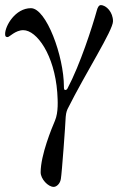

<svg xmlns="http://www.w3.org/2000/svg" viewBox="-27 -446 477 751"><path d="M237 -100C235 -96 232 -94 228 -94C223 -94 223 -102 223 -107C223 -226 154 -414 94 -414C33 -414 -7 -345 -7 -313C-7 -303 -4 -301 3 -301C10 -301 33 -328 64 -328C117 -328 186 -231 197 -84C199 -53 202 -7 188 26C176 54 132 160 132 228C132 254 161 285 183 285C194 285 208 273 211 254C215 232 229 40 230 11C230 7 232 -8 237 -19C310 -165 415 -327 415 -363C415 -398 389 -426 367 -426C359 -426 354 -414 352 -406C334 -341 286 -192 237 -100Z"/></svg>

Font: EB Garamond 12
Style: Regular
Weight: 400
Version: Version 0.016+